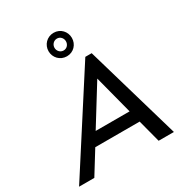

<svg xmlns="http://www.w3.org/2000/svg" viewBox="-201 -1012 1076 1149"><g transform="rotate(-30 337.5 -437.0)"><path d="M262.7 -239.3 427.7 -505.9 497.1 -239.3ZM337.9 -834C360.4 -834 377 -815.4 377 -793C377 -770.5 360.4 -752 337.9 -752C315.4 -752 297.9 -770.5 297.9 -793C297.9 -815.4 315.4 -834 337.9 -834ZM9.8 0H115.2L211.9 -156.2H518.6L559.6 0H665L474.6 -654.3H430.7ZM337.9 -874C291 -874 256.8 -836.9 256.8 -793C256.8 -749 291 -711.9 337.9 -711.9C384.8 -711.9 418 -749 418 -793C418 -836.9 384.8 -874 337.9 -874Z"/></g></svg>

Font: Sen-gleads
Style: Italic
Weight: 400
Designer: Kosal Sen, Philatype
Foundry: Philatype
Version: Version 1.004; ttfautohint (v1.8.3)